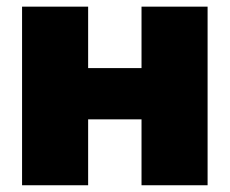

<svg xmlns="http://www.w3.org/2000/svg" viewBox="-20 -549 681 569"><path d="M457 -347.2V-195.3H183.6V-347.2ZM241.2 -529.3V0H45.4V-529.3ZM595.2 -529.3V0H399.4V-529.3Z"/></svg>

Font: Inter 24pt Black
Style: Regular
Weight: 900
Designer: Rasmus Andersson
Foundry: rsms
Version: Version 4.001;git-66647c0bb